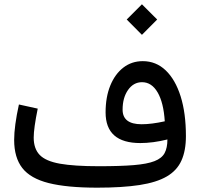

<svg xmlns="http://www.w3.org/2000/svg" viewBox="-20 -867 928 887"><path d="M565.4 -776.9 635.7 -847.2 706.1 -776.9 635.7 -706.1ZM753.4 -222.7Q720.2 -214.4 688 -210.2Q655.8 -206.1 628.4 -206.1Q467.8 -206.1 467.8 -347.7Q467.8 -418.5 489.5 -471.7Q511.2 -524.9 549.8 -554.7Q588.4 -584.5 639.6 -584.5Q700.7 -584.5 745.4 -542Q790 -499.5 814.5 -421.9Q838.9 -344.2 838.9 -238.3Q838.9 -170.9 818.1 -125Q797.4 -79.1 750.5 -51.8Q703.6 -24.4 624.8 -12.2Q545.9 0 429.2 0Q289.6 0 205.1 -21.2Q120.6 -42.5 83 -90.8Q45.4 -139.2 45.4 -220.7Q45.4 -252.4 51 -293.9Q56.6 -335.4 67.4 -384.3L154.3 -365.2Q135.7 -273.9 135.7 -231.4Q135.7 -180.2 163.3 -151.4Q190.9 -122.6 256.6 -110.8Q322.3 -99.1 437 -99.1Q535.6 -99.1 597.9 -104.2Q660.2 -109.4 693.8 -122.6Q727.5 -135.7 740.5 -159.9Q753.4 -184.1 753.4 -222.7ZM741.2 -306.6Q735.8 -392.6 708.3 -439.9Q680.7 -487.3 636.2 -487.3Q596.7 -487.3 571.5 -451.4Q546.4 -415.5 546.4 -360.4Q546.4 -293 634.3 -293Q679.7 -293 741.2 -306.6Z"/></svg>

Font: Estedad-FD Medium
Style: Regular
Weight: 500
Designer: Amin Abedi
Version: Version 7.3